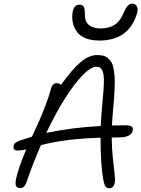

<svg xmlns="http://www.w3.org/2000/svg" viewBox="-20 -992 761 1033"><path d="M514.2 -773.9Q473.1 -773.9 443.1 -785.4Q413.1 -796.9 397 -816.9Q380.9 -836.9 374 -861.1Q367.2 -885.3 369.1 -914.1Q373 -966.8 408.2 -966.8Q424.3 -966.8 430.7 -955.1Q437 -943.4 437 -909.2Q437 -874 459.7 -856.4Q482.4 -838.9 521 -838.9Q607.4 -838.9 639.2 -910.2Q654.8 -946.8 665.8 -959.5Q676.8 -972.2 691.9 -972.2Q710 -972.2 717 -956.1Q724.1 -939.9 716.8 -918.9Q672.9 -773.9 514.2 -773.9ZM74.2 -182.1Q61.5 -182.1 56.2 -188.7Q50.8 -195.3 53.2 -206.1Q54.7 -216.3 62 -222.9Q69.3 -229.5 86.9 -235.8Q141.6 -253.9 151.9 -256.8Q179.2 -315.4 191.7 -343.5Q204.1 -371.6 223.1 -420.7Q242.2 -469.7 252.9 -509.8Q261.2 -544.9 285.2 -544.9Q298.3 -544.9 308.1 -535.2Q369.1 -620.6 414.3 -658.2Q459.5 -695.8 502.9 -695.8Q522.5 -695.8 537.4 -691.7Q552.2 -687.5 563 -677.2Q573.7 -667 580.8 -654.5Q587.9 -642.1 591.6 -620.6Q595.2 -599.1 596.7 -577.9Q598.1 -556.6 596.9 -523.7Q595.7 -490.7 593.5 -460.2Q591.3 -429.7 586.9 -384.8Q582.5 -330.6 582 -316.9Q593.8 -316.9 617.7 -317.4Q641.6 -317.9 653.8 -317.9Q680.7 -317.9 688.7 -311Q696.8 -304.2 693.8 -288.1Q690.9 -272.9 672.9 -262.9Q654.8 -252.9 625 -252.9Q617.2 -252.9 602.5 -252.4Q587.9 -252 581.1 -252Q581.5 -193.8 587.4 -139.2Q593.3 -84.5 596.9 -54Q600.6 -23.4 597.2 -6.8Q594.2 6.3 586.4 13.7Q578.6 21 567.9 21Q550.3 21 543.2 3.2Q536.1 -14.6 529.8 -64.9Q521 -146 521 -251Q328.6 -245.6 200.2 -210.9Q157.7 -114.7 123 -13.2Q112.3 20 88.9 20Q72.8 20 66.9 9.5Q61 -1 65.9 -26.9Q76.7 -83.5 121.1 -188Q96.7 -182.1 74.2 -182.1ZM499 -632.8Q455.1 -632.8 380.4 -535.4Q305.7 -438 229 -276.9Q370.6 -306.6 522 -314Q523.9 -357.9 525.9 -379.9Q540 -525.9 539.1 -564Q537.6 -620.6 513.7 -630.4Q507.3 -632.8 499 -632.8Z"/></svg>

Font: Shantell Sans Bouncy
Style: Italic
Weight: 300
Italic angle: -11.31°
Designer: Stephen Nixon, Anya Danilova, Shantell Martin
Foundry: Arrow Type
Version: Version 1.006;[9816181b4]